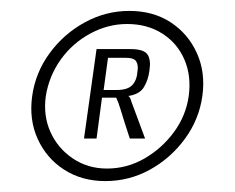

<svg xmlns="http://www.w3.org/2000/svg" viewBox="-20 -611 430 352"><path d="M173 -279Q130 -279 97.5 -300Q65 -321 49 -356.5Q33 -392 39 -435Q45 -478 71 -513.5Q97 -549 135.5 -570Q174 -591 217 -591Q261 -591 293 -570Q325 -549 341 -513.5Q357 -478 351 -435Q345 -392 319 -356.5Q293 -321 255 -300Q217 -279 173 -279ZM176 -302Q213 -302 245 -320.5Q277 -339 299 -369Q321 -399 326 -435Q331 -472 318 -502Q305 -532 277.5 -549.5Q250 -567 213 -567Q178 -567 145.5 -549.5Q113 -532 91.5 -502Q70 -472 64 -435Q59 -399 72.5 -369Q86 -339 113.5 -320.5Q141 -302 176 -302ZM134 -357 157 -521H219Q244 -521 250.5 -511Q257 -501 254 -482Q252 -465 244 -451.5Q236 -438 215 -435Q218 -434 220 -427.5Q222 -421 223 -419L246 -357H218Q214 -369 209.5 -383Q205 -397 201 -410.5Q197 -424 193 -432H167L157 -357ZM170 -446H194Q214 -446 222.5 -455Q231 -464 232 -480Q234 -491 230 -498Q226 -505 211 -505H178Z"/></svg>

Font: Alumni Sans SemiBold
Style: Italic
Weight: 600
Italic angle: -8°
Version: Version 1.016